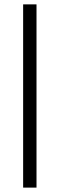

<svg xmlns="http://www.w3.org/2000/svg" viewBox="-20 -731 273 883"><path d="M147.9 -710.9V131.8H86.4V-710.9Z"/></svg>

Font: Vazirmatn UI FD Light
Style: Regular
Weight: 300
Designer: Saber Rastikerdar
Foundry: Saber Rastikerdar
Version: Version 33.003